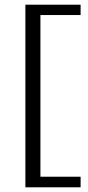

<svg xmlns="http://www.w3.org/2000/svg" viewBox="-20 -721 374 817"><path d="M88 76V-701H323V-657H152V31H323V76Z"/></svg>

Font: Arsenal
Style: Regular
Weight: 400
Designer: Andrij Shevchenko
Foundry: Stairsfor
Version: Version 2.001;PS 002.001;hotconv 1.0.88;makeotf.lib2.5.64775